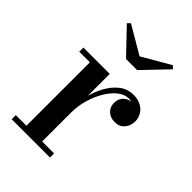

<svg xmlns="http://www.w3.org/2000/svg" viewBox="-205 -781 871 871"><g transform="rotate(45 231.0 -345.0)"><path d="M188.5 -211Q188.5 -256 198.8 -301.2Q209 -346.5 229.2 -384.8Q249.5 -423 279.2 -446.2Q309 -469.5 347 -469.5Q377 -469.5 397.2 -458Q417.5 -446.5 427.8 -428.2Q438 -410 438 -389.5Q438 -361.5 420.8 -341.2Q403.5 -321 374.5 -321Q345.5 -321 327.8 -337.8Q310 -354.5 310 -380Q310 -409.5 329.2 -425.8Q348.5 -442 374.5 -442Q392 -442 406 -435Q420 -428 428.5 -416Q437 -404 437 -389.5H410.5Q410.5 -404.5 401.5 -416.5Q392.5 -428.5 377.2 -435.5Q362 -442.5 344.5 -442.5Q317.5 -442.5 292.5 -423Q267.5 -403.5 247.5 -370.2Q227.5 -337 215.5 -295.8Q203.5 -254.5 203.5 -211ZM203.5 -460V-26.5H280V0H34.5V-26.5H102.5V-433.5H34.5V-460ZM208 -560 95.5 -677.5 109 -690.5 243 -612 378 -690.5 391.5 -677.5 279 -560Z"/></g></svg>

Font: Bodoni Moda SC 9pt Medium
Style: Regular
Weight: 500
Designer: Owen Earl
Foundry: indestructible type
Version: Version 2.005